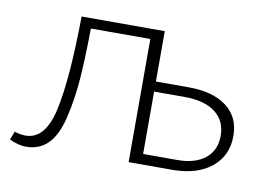

<svg xmlns="http://www.w3.org/2000/svg" viewBox="-54 -492 821 582"><g transform="rotate(10 356.5 -201.0)"><path d="M511 -255Q586 -255 628 -223Q670 -191 670 -133Q670 -72 625.5 -36Q581 0 505 0H371V-379H188Q187 -283 182 -220Q177 -157 163.5 -101Q150 -45 123.5 -18.5Q97 8 56 8Q34 8 5 -5L15 -31Q33 -25 49 -25Q110 -25 131 -122Q152 -219 154 -410H410V-255ZM515 -32Q570 -32 601 -57Q632 -82 632 -127Q632 -173 598.5 -198.5Q565 -224 505 -224H410V-32Z"/></g></svg>

Font: EauTest Light
Style: Regular
Weight: 300
Designer: Christian Thalmann (Catharsis Fonts)
Version: Version 0.001;PS 000.001;hotconv 1.0.88;makeotf.lib2.5.64775